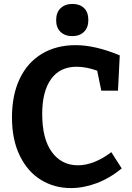

<svg xmlns="http://www.w3.org/2000/svg" viewBox="-20 -946 672 978"><path d="M600 -88Q539 -38 472.5 -13Q406 12 341 12Q257 12 189 -29.5Q121 -71 81 -152.5Q41 -234 41 -348Q41 -462 80.5 -545Q120 -628 193.5 -672Q267 -716 365 -716Q465 -716 590 -664L581 -484H496L475 -586Q419 -606 370 -606Q285 -606 240 -543Q195 -480 195 -366Q195 -238 244.5 -171Q294 -104 377 -104Q417 -104 460.5 -121Q504 -138 547 -171ZM266 -843Q266 -883 289 -904.5Q312 -926 349 -926Q386 -926 408 -905Q430 -884 430 -844Q430 -805 407.5 -783.5Q385 -762 348 -762Q311 -762 288.5 -783.5Q266 -805 266 -843Z"/></svg>

Font: Bitter Pro
Style: Bold
Weight: 700
Designer: Sol Matas, and Bitter project Authors
Foundry: Sol Matas
Version: Version 1.010